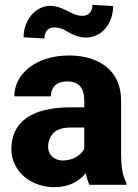

<svg xmlns="http://www.w3.org/2000/svg" viewBox="-20 -769 573 799"><path d="M505.9 0V-8.3C491.7 -35.2 483.9 -67.4 483.9 -130.4V-351.6C483.9 -475.6 391.1 -538.1 268.1 -538.1C129.9 -538.1 39.6 -461.9 39.6 -368.2H191.9C191.9 -407.7 217.3 -430.2 259.8 -430.2C310.1 -430.2 330.6 -399.9 330.6 -352.5V-322.3H273.4C107.4 -322.3 27.3 -258.3 27.3 -148.4C27.3 -56.2 107.9 9.8 206.5 9.8C270.5 9.8 310.1 -16.1 337.4 -48.8C340.8 -28.8 345.7 -12.7 352.1 0ZM241.2 -101.1C205.6 -101.1 180.2 -125 180.2 -157.7C180.2 -179.7 187.5 -198.7 202.1 -214.8C216.3 -230.5 240.7 -238.3 274.9 -238.3H330.6V-149.4C317.4 -124.5 286.1 -101.1 241.2 -101.1ZM364.7 -749C364.7 -719.2 346.7 -703.1 324.7 -703.1C308.6 -703.1 293.9 -706.5 279.8 -713.9C251.5 -727.5 224.1 -744.6 189.5 -744.6C125 -744.6 78.1 -682.6 78.1 -613.8L165 -608.9C165 -639.6 182.1 -654.8 203.6 -654.8C220.7 -654.8 235.4 -651.4 248 -644.5C273.4 -630.4 298.3 -612.8 339.4 -612.8C404.3 -612.8 450.7 -672.4 450.7 -743.7Z"/></svg>

Font: Vazirmatn ExtraBold
Style: Regular
Weight: 800
Designer: Saber Rastikerdar
Foundry: Saber Rastikerdar
Version: Version 33.003